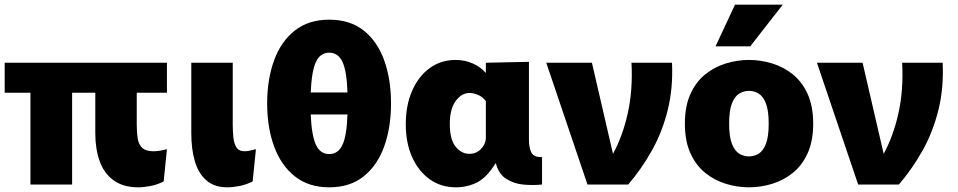

<svg xmlns="http://www.w3.org/2000/svg" viewBox="-20 -788 4090 820"><path d="M288 0H110V-392H0V-520H693V-392H564V-256Q564 -223 568 -197Q572 -171 587.5 -156.5Q603 -142 636 -142Q660 -142 693 -151L679 -13Q651 1 622 6.5Q593 12 571 12Q506 12 465 -18Q424 -48 405.5 -100Q387 -152 387 -219V-392H288Z M1059 -13Q1031 1 1002.5 6.5Q974 12 951 12Q895 12 861 -18Q827 -48 812 -100Q797 -152 797 -219V-520H974V-256Q974 -229 976.5 -202.5Q979 -176 989.5 -159Q1000 -142 1025 -142Q1035 -142 1049 -145Q1063 -148 1073 -151Z M1386 12Q1298 12 1239 -35Q1180 -82 1150.5 -163Q1121 -244 1121 -346Q1121 -449 1150.5 -530Q1180 -611 1239 -657.5Q1298 -704 1386 -704Q1475 -704 1533.5 -657.5Q1592 -611 1621 -530Q1650 -449 1650 -346Q1650 -244 1621 -163Q1592 -82 1533.5 -35Q1475 12 1386 12ZM1386 -563Q1348 -563 1329.5 -524Q1311 -485 1307 -393H1464Q1461 -485 1442.5 -524Q1424 -563 1386 -563ZM1386 -130Q1424 -130 1442.5 -169Q1461 -208 1464 -299H1307Q1311 -208 1329.5 -169Q1348 -130 1386 -130Z M1927 12Q1863 12 1815 -22.5Q1767 -57 1740 -117.5Q1713 -178 1713 -257Q1713 -338 1740 -400Q1767 -462 1815 -497Q1863 -532 1926 -532Q1965 -532 1999 -517Q2033 -502 2053 -478H2055V-520L2239 -524V-192Q2239 -157 2249.5 -136.5Q2260 -116 2295 -117V0Q2258 4 2217 0.5Q2176 -3 2143 -23.5Q2110 -44 2098 -90H2096Q2059 -30 2017.5 -9Q1976 12 1927 12ZM1984 -131Q2014 -131 2033.5 -151Q2053 -171 2055 -196V-356Q2041 -375 2021 -383Q2001 -391 1986 -391Q1951 -391 1926 -356.5Q1901 -322 1901 -259Q1901 -192 1926 -161.5Q1951 -131 1984 -131Z M2313 -520H2508L2598 -131Q2639 -206 2661 -304Q2683 -402 2677 -520H2850Q2855 -411 2831.5 -317Q2808 -223 2763.5 -144Q2719 -65 2663 0H2489Z M3179 12Q3129 12 3080 -3Q3031 -18 2991.5 -50Q2952 -82 2928.5 -134Q2905 -186 2905 -260Q2905 -334 2928.5 -386Q2952 -438 2991.5 -470Q3031 -502 3080 -517Q3129 -532 3179 -532Q3229 -532 3278 -517Q3327 -502 3366.5 -470Q3406 -438 3429.5 -386Q3453 -334 3453 -260Q3453 -186 3429.5 -134Q3406 -82 3366.5 -50Q3327 -18 3278 -3Q3229 12 3179 12ZM3179 -120Q3201 -120 3220 -131.5Q3239 -143 3251 -173.5Q3263 -204 3263 -260Q3263 -316 3251 -346.5Q3239 -377 3220 -388.5Q3201 -400 3179 -400Q3157 -400 3137.5 -388.5Q3118 -377 3106 -346.5Q3094 -316 3094 -260Q3094 -204 3106 -173.5Q3118 -143 3137.5 -131.5Q3157 -120 3179 -120ZM3036 -590 3119 -768H3323L3184 -590Z M3469 -520H3664L3754 -131Q3795 -206 3817 -304Q3839 -402 3833 -520H4006Q4011 -411 3987.5 -317Q3964 -223 3919.5 -144Q3875 -65 3819 0H3645Z"/></svg>

Font: Murecho ExtraBold
Style: Regular
Weight: 800
Designer: Neil Summerour
Foundry: Positype
Version: Version 1.010; ttfautohint (v1.8.3)